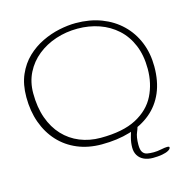

<svg xmlns="http://www.w3.org/2000/svg" viewBox="-113 -705 984 1003"><g transform="rotate(-15 379.0 -203.5)"><path d="M352.5 51Q280.5 51 222 26.5Q163.5 2 121.8 -43.2Q80 -88.5 57.5 -151Q35 -213.5 35 -289Q35 -358 57.5 -409.5Q80 -461 117.5 -496.8Q155 -532.5 200.8 -554.5Q246.5 -576.5 294 -586.5Q341.5 -596.5 383.5 -596.5Q459.5 -596.5 521.8 -572.8Q584 -549 629 -505.5Q674 -462 698.2 -402.5Q722.5 -343 722.5 -271Q722.5 -191.5 696.8 -131.2Q671 -71 622.2 -30.5Q573.5 10 505.5 30.5Q437.5 51 352.5 51ZM356 16.5Q477 16.5 549.2 -21.8Q621.5 -60 653.8 -124.8Q686 -189.5 686 -268.5Q686 -341.5 662.8 -397.2Q639.5 -453 598 -490.5Q556.5 -528 502 -547Q447.5 -566 385 -566Q323 -566 267.2 -547.5Q211.5 -529 168.2 -494.2Q125 -459.5 100 -410Q75 -360.5 75 -299Q75 -223.5 96 -164.8Q117 -106 154.8 -65.8Q192.5 -25.5 244 -4.5Q295.5 16.5 356 16.5ZM592.5 188.5Q564.5 188.5 543.8 178.8Q523 169 512 151Q501 133 501 108.5Q501 82.5 508 55.5Q515 28.5 523 8.5Q528.5 -4.5 533.2 -11.5Q538 -18.5 547.5 -18.5Q553 -18.5 555.5 -15.2Q558 -12 558 -6.5Q558 10.5 547 35.5Q536 60.5 536 102.5Q536 130.5 544.8 143Q553.5 155.5 568.8 158.2Q584 161 604 161Q622.5 161 644.5 156.5Q666.5 152 679 152Q684 152 687 153.2Q690 154.5 690 157.5Q690 166 677.2 173.2Q664.5 180.5 642.5 184.5Q620.5 188.5 592.5 188.5Z"/></g></svg>

Font: Gluten Thin Thin
Style: Regular
Weight: 250
Version: Version 1.300